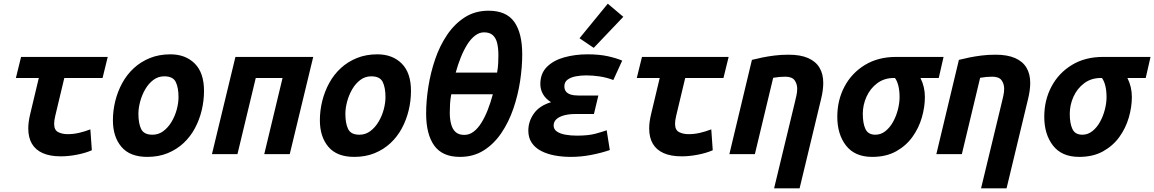

<svg xmlns="http://www.w3.org/2000/svg" viewBox="-20 -834 6246 1039"><path d="M309 12Q250 12 211 -5.5Q172 -23 152.5 -56.5Q133 -90 133 -139Q133 -156 135.5 -175Q138 -194 143 -215L190 -412H66L94 -526H563L535 -412H328L279 -207Q276 -194 274.5 -183.5Q273 -173 273 -164Q273 -130 295 -119Q317 -108 346 -108Q377 -108 407.5 -115Q438 -122 469 -134L477 -21Q443 -6 397 3Q351 12 309 12Z M777 15Q683 15 637 -39.5Q591 -94 591 -183Q591 -236 604 -288Q617 -340 642 -385.5Q667 -431 704.5 -465.5Q742 -500 791.5 -520Q841 -540 902 -540Q984 -540 1034 -490Q1084 -440 1084 -342Q1084 -289 1071.5 -237Q1059 -185 1034.5 -139.5Q1010 -94 973 -59.5Q936 -25 887 -5Q838 15 777 15ZM805 -105Q838 -105 864 -124.5Q890 -144 908.5 -175Q927 -206 936.5 -241.5Q946 -277 946 -308Q946 -360 931 -390.5Q916 -421 869 -421Q836 -421 810 -401.5Q784 -382 766 -351Q748 -320 738.5 -284.5Q729 -249 729 -218Q729 -166 744 -135.5Q759 -105 805 -105Z M1127 0 1254 -526H1675L1548 0H1410L1509 -412H1364L1265 0Z M1897 15Q1803 15 1757 -39.5Q1711 -94 1711 -183Q1711 -236 1724 -288Q1737 -340 1762 -385.5Q1787 -431 1824.5 -465.5Q1862 -500 1911.5 -520Q1961 -540 2022 -540Q2104 -540 2154 -490Q2204 -440 2204 -342Q2204 -289 2191.5 -237Q2179 -185 2154.5 -139.5Q2130 -94 2093 -59.5Q2056 -25 2007 -5Q1958 15 1897 15ZM1925 -105Q1958 -105 1984 -124.5Q2010 -144 2028.5 -175Q2047 -206 2056.5 -241.5Q2066 -277 2066 -308Q2066 -360 2051 -390.5Q2036 -421 1989 -421Q1956 -421 1930 -401.5Q1904 -382 1886 -351Q1868 -320 1858.5 -284.5Q1849 -249 1849 -218Q1849 -166 1864 -135.5Q1879 -105 1925 -105Z M2469 15Q2374 15 2330 -46Q2286 -107 2286 -220Q2286 -288 2298 -364.5Q2310 -441 2335 -514Q2360 -587 2400 -646Q2440 -705 2495.5 -740.5Q2551 -776 2624 -776Q2720 -776 2763 -715.5Q2806 -655 2806 -539Q2806 -471 2794.5 -395Q2783 -319 2758 -246Q2733 -173 2693 -114Q2653 -55 2597.5 -20Q2542 15 2469 15ZM2493 -104Q2520 -104 2543 -121.5Q2566 -139 2585 -169.5Q2604 -200 2619.5 -239.5Q2635 -279 2647 -324H2422Q2417 -297 2415.5 -273.5Q2414 -250 2414 -224Q2414 -189 2421.5 -161.5Q2429 -134 2446 -119Q2463 -104 2493 -104ZM2446 -441H2670Q2675 -469 2676 -493Q2677 -517 2677 -536Q2677 -572 2670.5 -600Q2664 -628 2647 -643.5Q2630 -659 2599 -659Q2574 -659 2551 -641.5Q2528 -624 2509 -594Q2490 -564 2474 -524.5Q2458 -485 2446 -441Z M3069 15Q3024 15 2983 7.5Q2942 0 2909.5 -16.5Q2877 -33 2858 -60.5Q2839 -88 2839 -127Q2839 -177 2869 -219.5Q2899 -262 2962 -281Q2934 -298 2919 -323.5Q2904 -349 2904 -379Q2904 -437 2940 -472.5Q2976 -508 3034.5 -524Q3093 -540 3159 -540Q3222 -540 3268 -530Q3314 -520 3347 -506L3299 -401Q3262 -415 3224.5 -420.5Q3187 -426 3152 -426Q3124 -426 3096.5 -421Q3069 -416 3051.5 -403Q3034 -390 3034 -367Q3034 -350 3042.5 -339Q3051 -328 3068 -322.5Q3085 -317 3112 -317H3218L3194 -217H3095Q3056 -217 3029.5 -209Q3003 -201 2989.5 -187.5Q2976 -174 2976 -155Q2976 -134 2994 -122Q3012 -110 3040.5 -105Q3069 -100 3102 -100Q3164 -100 3202.5 -110.5Q3241 -121 3263 -129L3280 -22Q3233 -6 3178.5 4.5Q3124 15 3069 15ZM3193 -575 3116 -627 3269 -814 3353 -743Z M3669 12Q3610 12 3571 -5.5Q3532 -23 3512.5 -56.5Q3493 -90 3493 -139Q3493 -156 3495.5 -175Q3498 -194 3503 -215L3550 -412H3426L3454 -526H3923L3895 -412H3688L3639 -207Q3636 -194 3634.5 -183.5Q3633 -173 3633 -164Q3633 -130 3655 -119Q3677 -108 3706 -108Q3737 -108 3767.5 -115Q3798 -122 3829 -134L3837 -21Q3803 -6 3757 3Q3711 12 3669 12Z M4169 185 4281 -279Q4285 -296 4289.5 -315.5Q4294 -335 4294 -354Q4294 -380 4280 -399.5Q4266 -419 4229 -419Q4213 -419 4197 -417.5Q4181 -416 4164 -413L4065 0H3927L4049 -510Q4076 -517 4106 -523Q4136 -529 4171 -533.5Q4206 -538 4248 -538Q4311 -538 4352.5 -520Q4394 -502 4414.5 -468Q4435 -434 4435 -385Q4435 -366 4432 -343.5Q4429 -321 4423 -297L4307 185Z M4700 15Q4606 15 4558.5 -46Q4511 -107 4511 -202Q4511 -292 4550 -365.5Q4589 -439 4660.5 -482.5Q4732 -526 4829 -526H5086L5060 -412H4961Q4973 -388 4979 -362.5Q4985 -337 4985 -309Q4985 -255 4968.5 -198Q4952 -141 4917.5 -93Q4883 -45 4829 -15Q4775 15 4700 15ZM4717 -105Q4747 -105 4771.5 -124.5Q4796 -144 4813 -175Q4830 -206 4839 -241.5Q4848 -277 4848 -308Q4848 -343 4841.5 -369.5Q4835 -396 4823 -412H4817Q4765 -412 4727 -383.5Q4689 -355 4669 -310.5Q4649 -266 4649 -218Q4649 -166 4663.5 -135.5Q4678 -105 4717 -105Z M5289 185 5401 -279Q5405 -296 5409.5 -315.5Q5414 -335 5414 -354Q5414 -380 5400 -399.5Q5386 -419 5349 -419Q5333 -419 5317 -417.5Q5301 -416 5284 -413L5185 0H5047L5169 -510Q5196 -517 5226 -523Q5256 -529 5291 -533.5Q5326 -538 5368 -538Q5431 -538 5472.5 -520Q5514 -502 5534.5 -468Q5555 -434 5555 -385Q5555 -366 5552 -343.5Q5549 -321 5543 -297L5427 185Z M5820 15Q5726 15 5678.5 -46Q5631 -107 5631 -202Q5631 -292 5670 -365.5Q5709 -439 5780.5 -482.5Q5852 -526 5949 -526H6206L6180 -412H6081Q6093 -388 6099 -362.5Q6105 -337 6105 -309Q6105 -255 6088.5 -198Q6072 -141 6037.5 -93Q6003 -45 5949 -15Q5895 15 5820 15ZM5837 -105Q5867 -105 5891.5 -124.5Q5916 -144 5933 -175Q5950 -206 5959 -241.5Q5968 -277 5968 -308Q5968 -343 5961.5 -369.5Q5955 -396 5943 -412H5937Q5885 -412 5847 -383.5Q5809 -355 5789 -310.5Q5769 -266 5769 -218Q5769 -166 5783.5 -135.5Q5798 -105 5837 -105Z"/></svg>

Font: Ubuntu Sans Mono
Style: Italic
Weight: 400
Italic angle: -13.5°
Monospace: yes
Designer: Dalton Maag Ltd
Foundry: Dalton Maag Ltd
Version: Version 1.006